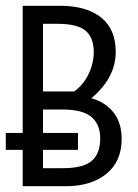

<svg xmlns="http://www.w3.org/2000/svg" viewBox="-20 -645 478 665"><path d="M58.6 -625H187.5Q279.3 -625 330.1 -584.5Q380.9 -543.9 380.9 -464.8Q380.9 -413.1 351.6 -366.2Q322.3 -319.3 257.8 -275.4L226.6 -321.3Q264.6 -344.7 284.7 -384.3Q304.7 -423.8 304.7 -464.8Q304.7 -514.6 276.4 -538.6Q248 -562.5 179.7 -562.5H128.9V-328.1H245.1L285.2 -307.6Q338.9 -295.9 370.1 -259.3Q401.4 -222.7 401.4 -164.1Q401.4 -85.9 348.6 -43Q295.9 0 207 0H58.6ZM327.1 -166Q327.1 -213.9 296.9 -239.7Q266.6 -265.6 197.3 -265.6H128.9V-62.5H197.3Q268.6 -62.5 297.9 -87.9Q327.1 -113.3 327.1 -166ZM0 -126V-184.6H250V-126Z"/></svg>

Font: Sudo Var
Style: Regular
Weight: 400
Monospace: yes
Designer: Jens Kutilek
Foundry: Jens Kutilek
Version: Version 0.065;FEAKit 1.0